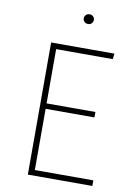

<svg xmlns="http://www.w3.org/2000/svg" viewBox="-94 -916 681 976"><g transform="rotate(10 246.5 -428.5)"><path d="M447 -682 443 -653H151V-373H403V-345H151V-29H453V0H120V-682ZM288 -857Q300 -857 307 -849.5Q314 -842 314 -832Q314 -822 307 -814.5Q300 -807 288 -807Q276 -807 269 -814.5Q262 -822 262 -832Q262 -842 269 -849.5Q276 -857 288 -857Z"/></g></svg>

Font: Firava
Style: Regular
Weight: 400
Designer: Carrois Corporate & Edenspiekermann AG
Foundry: Greg Finn Gibson
Version: Version 5.000